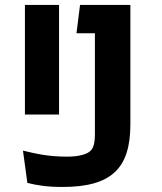

<svg xmlns="http://www.w3.org/2000/svg" viewBox="-20 -750 660 782"><path d="M511 -244V-730H306L291.5 -614.5H366.5V-203.5C366.5 -164.5 359.5 -144 346 -133.5C333 -122 302.5 -112 253.5 -112C174 -112 125 -124.5 73.5 -136.5L91.5 -5C132 5 172.5 11.5 234 11.5C434 11.5 511 -64 511 -244ZM81.5 -283.5H220.5V-730H81.5Z"/></svg>

Font: Monaspace Argon
Style: Bold
Weight: 700
Designer: Riley Cran & the Lettermatic Team
Foundry: Lettermatic
Version: Version 1.000 (Monaspace Argon)